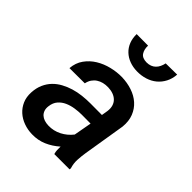

<svg xmlns="http://www.w3.org/2000/svg" viewBox="-212 -877 1011 1011"><g transform="rotate(45 293.5 -371.5)"><path d="M354.5 0Q350.6 -12.7 350.1 -25.4Q349.6 -38.1 350.1 -51.3Q317.9 -22.5 280 -6.1Q242.2 10.3 198.2 9.3Q165 8.8 135.3 -2Q105.5 -12.7 83.5 -32.5Q61.5 -52.2 49.3 -80.3Q37.1 -108.4 39.1 -144Q41 -178.7 53 -205.6Q64.9 -232.4 84 -252.2Q103 -272 128.2 -285.6Q153.3 -299.3 181.6 -307.9Q210 -316.4 240 -319.8Q270 -323.2 299.8 -323.2L386.2 -322.8L392.1 -358.4Q395 -379.9 389.9 -396.7Q384.8 -413.6 373 -425Q361.3 -436.5 344.2 -442.6Q327.1 -448.7 306.2 -449.2Q287.6 -449.7 271 -445.6Q254.4 -441.4 240.7 -432.4Q227.1 -423.3 217.8 -409.7Q208.5 -396 204.6 -377L90.8 -376.5Q94.2 -418.5 116.2 -449.2Q138.2 -480 170.9 -500Q203.6 -520 242.7 -529.5Q281.7 -539.1 319.3 -538.6Q360.4 -537.6 396.2 -525.6Q432.1 -513.7 458 -490.7Q483.9 -467.8 497.3 -434.1Q510.7 -400.4 506.3 -356.4L467.8 -120.6Q463.4 -92.8 461.9 -64.5Q460.4 -36.1 469.2 -8.8L468.3 0ZM226.6 -84Q265.6 -83 299.8 -100.6Q334 -118.2 357.9 -148.9L376 -248.5L310.1 -249Q286.1 -249 260.3 -245.1Q234.4 -241.2 211.9 -231.2Q189.5 -221.2 173.8 -203.1Q158.2 -185.1 154.8 -156.7Q152.3 -138.7 157 -125.2Q161.6 -111.8 171.4 -102.8Q181.2 -93.8 195.3 -89.1Q209.5 -84.5 226.6 -84ZM516.1 -753.4Q513.7 -720.2 500.2 -694.6Q486.8 -668.9 465.3 -651.1Q443.8 -633.3 415.3 -624.3Q386.7 -615.2 354.5 -615.7Q323.2 -616.2 297.4 -626Q271.5 -635.7 252.7 -653.6Q233.9 -671.4 223.9 -696.5Q213.9 -721.7 214.4 -753.4L299.8 -752.9Q298.8 -723.6 311.5 -704.3Q324.2 -685.1 356.4 -684.6Q372.6 -684.6 385.3 -689.5Q397.9 -694.3 407.2 -703.4Q416.5 -712.4 422.6 -725.1Q428.7 -737.8 431.6 -752.4Z"/></g></svg>

Font: Roboto Mono Medium
Style: Italic
Weight: 500
Designer: Google
Version: Version 2.000985; 2015; ttfautohint (v1.3)